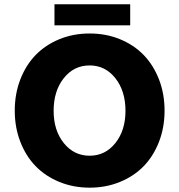

<svg xmlns="http://www.w3.org/2000/svg" viewBox="-20 -867 836 895"><path d="M48.8 -351.1Q48.8 -429.7 74.7 -496.6Q100.6 -563.5 146.2 -610.6Q191.9 -657.7 256.8 -684.3Q321.8 -710.9 397.9 -710.9Q474.1 -710.9 539.1 -684.3Q604 -657.7 649.7 -610.6Q695.3 -563.5 721.2 -496.6Q747.1 -429.7 747.1 -351.1Q747.1 -272.9 721.2 -206.1Q695.3 -139.2 649.7 -92.3Q604 -45.4 538.8 -18.8Q473.6 7.8 397.9 7.8Q322.3 7.8 257.1 -18.8Q191.9 -45.4 146.2 -92.3Q100.6 -139.2 74.7 -206.1Q48.8 -272.9 48.8 -351.1ZM397.9 -141.1Q470.7 -141.1 517.8 -200.2Q564.9 -259.3 564.9 -350.1Q564.9 -442.9 517.8 -502.4Q470.7 -562 397.9 -562Q324.2 -562 277.1 -502.4Q230 -442.9 230 -350.1Q230 -259.3 277.3 -200.2Q324.7 -141.1 397.9 -141.1ZM233.9 -749V-847.2H586.9V-749Z"/></svg>

Font: LT Superior Black
Style: Regular
Weight: 900
Designer: Daniel Lyons
Foundry: LyonsType
Version: Version 2.005